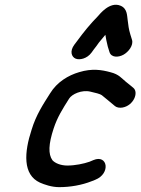

<svg xmlns="http://www.w3.org/2000/svg" viewBox="-20 -762 579 791"><path d="M357.3 -545.6 366.9 -558.9C373.5 -567.1 380.2 -575.9 387.4 -586.5C395.6 -596.8 404.3 -607.3 414.1 -618.7C416.3 -605.3 418.7 -590.9 424 -570.3L430.9 -548C437.9 -524.5 466.9 -524.7 488.3 -536.4C509.1 -547.7 530.9 -575.3 523.8 -598.1L517 -620C509.9 -643.8 509.2 -654.8 505.8 -680.5C503.2 -695.9 505.3 -726.8 476.5 -738.5C431.9 -757.3 390.2 -702.7 383.8 -695.8C352.4 -664.1 324 -629.1 296 -590.7L286.3 -577.9C266.1 -550.7 274.8 -527.4 291.6 -520.4C307.4 -513.9 338.3 -519.5 357.3 -545.6ZM529.3 -400.1C526.4 -402.5 524.1 -404.4 520.6 -407.4C513.8 -412.4 507.7 -417.4 498.5 -425.2C481.4 -438.7 471 -455.5 435.3 -464.4C398.9 -474.3 359.4 -480.9 305.9 -464.7C261.8 -451.8 215.1 -424.5 186.2 -377.1C158.2 -332.8 128.7 -288.8 110.2 -227.6C79.6 -134.6 72.9 -42.3 144.6 -9.6C162.9 -1.7 192.5 9 223.7 9C269.8 9 317.5 0.5 357.2 -15.3L372.4 -21.3C436.8 -46.7 424 -127.4 364.7 -102.4L349 -95.8C325 -87.3 288.8 -80 257.6 -80C229.3 -80 206.7 -90.1 196 -101.9C178.1 -127.1 179.7 -168.2 201.1 -233C216.7 -280 237.2 -312 264.8 -355.8C276 -373.9 316.2 -392.9 352.1 -384.5C370.6 -380.5 393.8 -374.6 399.3 -369.9C410.9 -360.2 435.7 -340.4 445.1 -332.1L453.7 -324.9C460.9 -319 472.7 -316.9 484.5 -318.9C530.6 -327 552.2 -381.1 529.3 -400.1Z"/></svg>

Font: Just Breathe
Style: BdObl7
Weight: 400
Foundry: Cannot Into Space Fonts
Version: Version 0.72